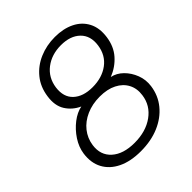

<svg xmlns="http://www.w3.org/2000/svg" viewBox="-203 -865 1008 1008"><g transform="rotate(-45 301.0 -361.0)"><path d="M262.5 11Q187 11 134.5 -14.5Q82 -40 57.5 -85.8Q33 -131.5 41.5 -193Q47.5 -235.5 73.2 -274.8Q99 -314 135 -341.8Q171 -369.5 207.5 -376.5Q161.5 -397.5 136.2 -438Q111 -478.5 120 -539.5Q128.5 -601 163.8 -644.2Q199 -687.5 252 -710.2Q305 -733 367 -733Q430 -733 476.2 -710.2Q522.5 -687.5 545.2 -644.2Q568 -601 559.5 -539.5Q551 -478.5 515.2 -438Q479.5 -397.5 426.5 -376.5Q461.5 -369.5 489.8 -341.8Q518 -314 533 -274.8Q548 -235.5 542 -193Q533.5 -131.5 496 -85.8Q458.5 -40 398.8 -14.5Q339 11 262.5 11ZM270.5 -43.5Q354.5 -43.5 410.8 -84Q467 -124.5 476 -191.5Q482.5 -236 464.2 -270.8Q446 -305.5 407.2 -325.2Q368.5 -345 312.5 -345Q257 -345 212.5 -325.2Q168 -305.5 140.5 -270.8Q113 -236 106.5 -191.5Q97 -124.5 142 -84Q187 -43.5 270.5 -43.5ZM321 -406Q391.5 -406 439.5 -441.5Q487.5 -477 496.5 -541.5Q505.5 -605.5 467.2 -642.8Q429 -680 359.5 -680Q290 -680 241.5 -642.8Q193 -605.5 184 -541.5Q175.5 -477 213.5 -441.5Q251.5 -406 321 -406Z"/></g></svg>

Font: Public Sans Thin ExtraLight
Style: Italic
Weight: 250
Italic angle: -8°
Version: Version 2.001